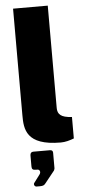

<svg xmlns="http://www.w3.org/2000/svg" viewBox="-64 -778 473 1053"><g transform="rotate(-5 172.5 -251.5)"><path d="M247 11C272 11 297 4 320 -5V-123L299 -125C247 -132 241 -157 241 -182V-743H50V-156C50 -80 56 11 247 11ZM94 240H112C129 240 136 237 144 226L196 161C197 158 200 153 200 148V63C200 54 195 48 184 48H92C82 48 75 54 75 67V127C75 142 80 148 97 148H106C119 148 125 163 115 176L82 220C77 228 83 240 94 240Z"/></g></svg>

Font: United Sans Black
Style: Regular
Weight: 900
Designer: Pablo Impallari, Rodrigo Fuenzalida (Modified by Dan O. Williams)
Version: Version 1.000;PS 001.000;hotconv 1.0.88;makeotf.lib2.5.64775